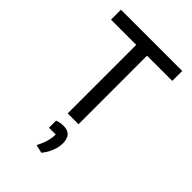

<svg xmlns="http://www.w3.org/2000/svg" viewBox="-256 -712 1066 1066"><g transform="rotate(45 276.5 -179.0)"><path d="M234 -538H36V-616H517V-538H319V0H234ZM236 247Q270 184 270 130H217V74Q241 65 267 65Q301 65 317 83Q333 101 333 137Q333 167 320 199.5Q307 232 285 258Z"/></g></svg>

Font: Athiti Medium
Style: Regular
Weight: 500
Designer: CadsonDemak Team
Foundry: CadsonDemak
Version: Version 1.033